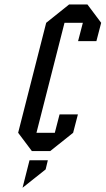

<svg xmlns="http://www.w3.org/2000/svg" viewBox="-20 -687 480 873"><path d="M229.2 -83.3 250.8 -166.7H334.2L312.5 -83.3L208.3 0H125L62.5 -83.3L190 -583.3L294.2 -666.7H377.5L440 -583.3L418.3 -500H335L356.7 -583.3H273.3L145.8 -83.3ZM114.2 41.7H197.5L187.5 83.3L82.5 166.7Z"/></svg>

Font: Yulong
Style: Italic
Weight: 400
Italic angle: -14.25°
Designer: GGBotNet
Foundry: f0n7.com
Version: 1.00